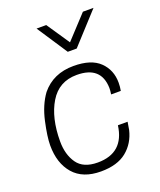

<svg xmlns="http://www.w3.org/2000/svg" viewBox="-145 -870 806 969"><g transform="rotate(-20 258.0 -385.5)"><path d="M229 9Q132 9 82 -48.5Q32 -106 32 -202Q32 -248 49.5 -327.5Q67 -407 107 -462Q170 -539 279 -539Q374 -539 419.5 -494.5Q465 -450 465 -382Q465 -360 461 -339H409Q412 -357 412 -373Q409 -491 279 -491Q183 -491 134.5 -410.5Q86 -330 86 -204Q86 -133 119 -86Q152 -39 229 -39Q369 -39 388 -181H440L433 -139Q417 -72 367 -31.5Q317 9 229 9ZM325 -616H277L169 -780H221L304 -657L418 -780H475Z"/></g></svg>

Font: Tanohe Sans Light
Style: Italic
Weight: 300
Designer: Village Type and Design LLC & Cristiano Sobral
Foundry: Cooper Hewitt Smithsonian Design Museum
Version: Version 1.00;September 29, 2021;FontCreator 13.0.0.2655 64-b